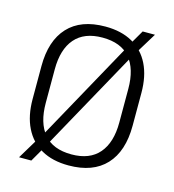

<svg xmlns="http://www.w3.org/2000/svg" viewBox="-106 -761 800 883"><g transform="rotate(15 294.0 -319.0)"><path d="M294 11Q217.5 11 164.5 -19Q111.5 -49 83.8 -105.5Q56 -162 56 -241.5V-398Q56 -519 116.8 -584.5Q177.5 -650 294 -650Q370 -650 423.2 -620Q476.5 -590 504.2 -533.8Q532 -477.5 532 -398V-241.5Q532 -120 471 -54.5Q410 11 294 11ZM65 33.5 127 -69.5 140.5 -88 416 -587 423.5 -602 464.5 -672.5H523L461.5 -572L448.5 -552L174 -55.5L168.5 -44.5L123.5 33.5ZM294 -41.5Q380.5 -41.5 424.8 -93.2Q469 -145 469 -239.5V-400Q469 -495 425.8 -546.2Q382.5 -597.5 294 -597.5Q207.5 -597.5 163.2 -546.2Q119 -495 119 -400V-239.5Q119 -145 162.2 -93.2Q205.5 -41.5 294 -41.5Z"/></g></svg>

Font: Anek Bangla Light
Style: Regular
Weight: 300
Designer: Sulekha Rajkumar (Bangla), Yesha Goshar (Latin)
Foundry: Ek Type
Version: Version 1.003